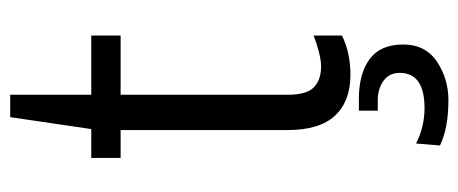

<svg xmlns="http://www.w3.org/2000/svg" viewBox="-288 -426 921 386"><g transform="rotate(-90 173.0 -233.5)"><path d="M175 -674V-511H294V-452H175V-116Q175 -78 190 -63.5Q205 -49 232 -49Q244 -49 261.5 -53.5Q279 -58 294 -64V-7Q260 10 215 10Q162 10 133 -21Q104 -52 104 -117V-452H48V-511H106L130 -674ZM148 159Q219 159 219 109Q219 88 203 76.5Q187 65 164 65H143V27H167Q217 27 246.5 48.5Q276 70 276 116Q276 161 241.5 184Q207 207 164 207Q108 207 73 190L77 142Q111 159 148 159Z"/></g></svg>

Font: Chivo Light
Style: Regular
Weight: 300
Designer: Hector Gatti
Foundry: Omnibus-Type
Version: Version 1.007